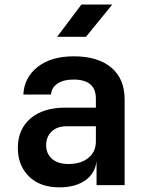

<svg xmlns="http://www.w3.org/2000/svg" viewBox="-20 -805 639 835"><path d="M228.5 -645 334 -785.2H468.3L354 -645ZM238.3 9.8Q154.3 9.8 106 -37.6Q57.6 -85 57.6 -162.1Q57.6 -242.2 112.3 -289.6Q167.5 -336.9 263.7 -336.9H397V-376Q397 -459 299.8 -459Q256.3 -459 230.5 -441.9Q204.6 -424.8 201.7 -394H81.5Q85.4 -468.3 144 -514.2Q202.6 -560.1 300.8 -560.1Q405.8 -560.1 463.9 -511.2Q522 -462.4 522 -373V0H399.9V-103Q393.1 -49.8 350.1 -20Q306.6 9.8 238.3 9.8ZM278.3 -91.8Q333 -91.8 365.2 -119.1Q397.5 -146 397 -190.9V-255.9H269.5Q228.5 -255.9 204.6 -232.9Q180.7 -210 180.7 -173.8Q180.7 -136.7 206.1 -114.3Q231.4 -91.8 278.3 -91.8Z"/></svg>

Font: UDEV Gothic 35
Style: Bold
Weight: 700
Version: v2.1.0; ttfautohint (v1.8.4.7-5d5b-dirty) -l 6 -r 45 -G 200 